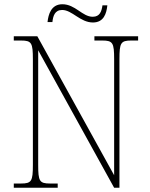

<svg xmlns="http://www.w3.org/2000/svg" viewBox="-20 -885 708 905"><path d="M418 -779C469 -779 482 -821 486 -860H463C459 -832 451 -806 417 -806C368 -806 335 -865 274 -865C221 -865 208 -817 204 -781H227C230 -809 238 -838 273 -838C320 -838 358 -779 418 -779ZM45 0H252V-20H216C166 -20 160 -31 160 -108V-648L518 0H543V-606C543 -683 549 -694 599 -694H631V-714H425V-694H462C512 -694 518 -683 518 -606V-59L156 -714H45V-694H79C129 -694 135 -683 135 -606V-108C135 -31 129 -20 79 -20H45Z"/></svg>

Font: Noto Serif Armenian SemiCondensed Thin
Style: Regular
Weight: 100
Width: 4
Designer: Monotype Design Team
Foundry: Monotype Imaging Inc.
Version: Version 2.008